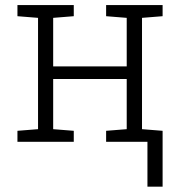

<svg xmlns="http://www.w3.org/2000/svg" viewBox="-20 -548 709 742"><path d="M47.4 0V-42.5L127 -48.8V-479L47.4 -485.4V-528.3H265.1V-485.4L185.5 -479V-291.5H469.7V-479L390.1 -485.4V-528.3H469.7H528.8H608.4V-485.4L528.8 -479V-48.8L608.4 -42.5V0H390.1V-42.5L469.7 -48.8V-242.7H185.5V-48.8L265.1 -42.5V0ZM549.8 173.3V-30.8H608.4V173.3Z"/></svg>

Font: Roboto Slab LO Light
Style: Regular
Weight: 300
Designer: Google
Version: Version 2.000